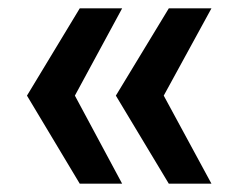

<svg xmlns="http://www.w3.org/2000/svg" viewBox="-20 -504 571 462"><path d="M44.9 -273.9 171.9 -483.9H273.9L160.2 -273.9L273.9 -62H171.9ZM258.8 -273.9 386.2 -483.9H488.8L374 -273.9L488.8 -62H386.2Z"/></svg>

Font: BDO Grotesk Medium
Style: Regular
Weight: 500
Designer: Deni Anggara
Foundry: Lokal Container
Version: Version 2.000